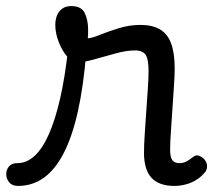

<svg xmlns="http://www.w3.org/2000/svg" viewBox="-114 -595 702 632"><path d="M-55 17Q-74 17 -83.5 5.5Q-93 -6 -93.5 -20.5Q-94 -35 -85 -46.5Q-76 -58 -57 -58Q-26 -58 0 -82Q26 -106 47 -153.5Q68 -201 84 -271Q100 -341 110 -433L170 -424Q161 -312 142.5 -229Q124 -146 96 -91.5Q68 -37 30.5 -10Q-7 17 -55 17ZM460 17Q434 17 415 10Q396 3 384 -10.5Q372 -24 366 -44.5Q360 -65 360 -91Q360 -119 362.5 -155Q365 -191 367.5 -229Q370 -267 372.5 -301.5Q375 -336 375 -361Q375 -400 365.5 -414.5Q356 -429 330 -429Q302 -429 266 -419Q230 -409 196 -399.5Q162 -390 141 -390Q123 -390 106.5 -409.5Q90 -429 79 -457.5Q68 -486 68 -513Q68 -531 74 -545Q80 -559 91.5 -567Q103 -575 121 -575Q154 -575 165 -552Q176 -529 176 -498Q176 -491 176 -484Q176 -477 175 -469Q187 -469 214 -480Q241 -491 276.5 -502Q312 -513 348 -513Q388 -513 413 -498Q438 -483 449.5 -451.5Q461 -420 461 -369Q461 -346 458.5 -310.5Q456 -275 453.5 -235.5Q451 -196 448.5 -161Q446 -126 446 -103Q446 -77 453.5 -67.5Q461 -58 476 -58Q486 -58 494 -61Q502 -64 509.5 -69.5Q517 -75 524 -80Q532 -86 542 -82Q552 -78 559 -70Q567 -60 567.5 -50Q568 -40 563 -31Q552 -16 535.5 -5Q519 6 499.5 11.5Q480 17 460 17Z"/></svg>

Font: Playwrite BR
Style: Regular
Weight: 400
Designer: Veronika Burian, José Scaglione
Foundry: TypeTogether
Version: Version 1.002